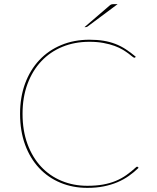

<svg xmlns="http://www.w3.org/2000/svg" viewBox="-20 -900 759 928"><path d="M642 -94.5Q644 -94.5 645.5 -93L650 -89Q628 -67.5 602.8 -49.8Q577.5 -32 547.5 -19.2Q517.5 -6.5 481.5 0.8Q445.5 8 402 8Q331.5 8 272 -16.8Q212.5 -41.5 169 -88Q125.5 -134.5 101.2 -200.8Q77 -267 77 -350Q77 -430 101.2 -496Q125.5 -562 169.8 -609.2Q214 -656.5 275.8 -682.2Q337.5 -708 412 -708Q450 -708 480.5 -703Q511 -698 537.5 -687.8Q564 -677.5 587.8 -662Q611.5 -646.5 636 -626L634.5 -623.5Q632.5 -621 630 -621Q626 -621 619.2 -626.8Q612.5 -632.5 601.2 -641Q590 -649.5 573.5 -659.5Q557 -669.5 534 -678Q511 -686.5 480.8 -692.2Q450.5 -698 412 -698Q341 -698 281.8 -673.8Q222.5 -649.5 179.8 -604.2Q137 -559 113 -494.5Q89 -430 89 -350Q89 -268.5 112.8 -204Q136.5 -139.5 178.5 -94.5Q220.5 -49.5 277.8 -25.8Q335 -2 402 -2Q444.5 -2 478 -8Q511.5 -14 539.2 -25.5Q567 -37 590.8 -53.8Q614.5 -70.5 638 -92Q642 -94.5 642 -94.5ZM548.5 -880 403.5 -772Q399 -769 394.5 -769H388.5L509.5 -873Q514 -877 518 -878.5Q522 -880 530.5 -880Z"/></svg>

Font: Lato TR Hairline
Style: Regular
Weight: 250
Designer: Lukasz Dziedzic
Foundry: Lukasz Dziedzic
Version: Version 1.104 2013